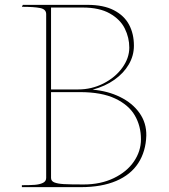

<svg xmlns="http://www.w3.org/2000/svg" viewBox="-20 -770 697 790"><path d="M170 -38V-712Q170 -732 145 -737Q120 -742 70 -742L74 -750H340Q406 -750 448.5 -728Q491 -706 511 -668.5Q531 -631 531 -582Q531 -541 510 -505Q489 -469 451 -442Q413 -415 361 -401Q423 -396 474 -371Q525 -346 554 -305Q583 -264 582 -212Q580 -147 549 -99Q518 -51 458 -25.5Q398 0 313 0H70V-8Q103 -8 123 -9.5Q143 -11 156.5 -17.5Q170 -24 170 -38ZM560 -197Q560 -251 535 -294.5Q510 -338 454 -364.5Q398 -391 309 -391H190V-38Q190 -25 203.5 -19.5Q217 -14 242.5 -12.5Q268 -11 324 -11Q394 -11 448 -37Q502 -63 531 -105.5Q560 -148 560 -197ZM512 -574Q512 -615 493.5 -652.5Q475 -690 432 -714.5Q389 -739 320 -739H190V-402H302Q357 -402 405.5 -426.5Q454 -451 483 -491Q512 -531 512 -574Z"/></svg>

Font: TMT Limkin
Style: Regular
Weight: 400
Designer: Gabriel Drozdov
Version: Version 1.000;Glyphs 3.1.2 (3151)